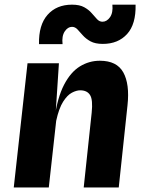

<svg xmlns="http://www.w3.org/2000/svg" viewBox="-20 -824 640 844"><path d="M40.5 0 101 -546H239L221 -271L219.5 -302.5Q232.5 -395.5 261.5 -451.2Q290.5 -507 331 -532Q371.5 -557 419 -557Q493.5 -557 522 -505.8Q550.5 -454.5 540.5 -361.5L502 0H348L383 -328.5Q389 -385 376 -406Q363 -427 332.5 -427Q316 -427 296 -416.5Q276 -406 257.5 -377Q239 -348 227 -293L194.5 0ZM432 -631Q398.5 -631 378 -642.2Q357.5 -653.5 344.2 -668.5Q331 -683.5 320.5 -694.8Q310 -706 296.5 -706Q278 -706 264.5 -685.8Q251 -665.5 255 -630H151.5Q149.5 -714 189 -758.8Q228.5 -803.5 296.5 -803.5Q330 -803.5 350.2 -792.2Q370.5 -781 383.2 -766Q396 -751 406.5 -739.8Q417 -728.5 430.5 -728.5Q449.5 -728.5 463.5 -748.2Q477.5 -768 474 -803.5H576Q578 -717.5 538.5 -674.2Q499 -631 432 -631Z"/></svg>

Font: Spline Sans Mono
Style: Italic
Weight: 400
Italic angle: -4°
Monospace: yes
Designer: Eben Sorkin, Mirko Velimirovic
Foundry: Sorkin Type
Version: Version 1.004